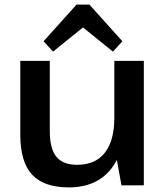

<svg xmlns="http://www.w3.org/2000/svg" viewBox="-20 -804 721 833"><path d="M196 -236Q196 -159 224.5 -124Q253 -89 315 -89Q394 -89 435 -141.5Q476 -194 476 -293V-540H604V0H507L487 -110Q476 -89 462 -71Q398 9 279 9Q170 9 119 -46.5Q68 -102 68 -220V-540H196ZM169 -625 312 -784H368L511 -625L470 -580L340 -685L210 -580Z"/></svg>

Font: Pathway Extreme 8pt Thin 12pt SemiBold
Style: Regular
Weight: 600
Version: Version 1.001;gftools[0.9.26]